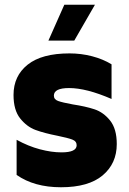

<svg xmlns="http://www.w3.org/2000/svg" viewBox="-20 -778 543 809"><path d="M50 -41V-189Q99 -162 148 -149Q197 -136 239 -136Q303 -136 303 -166Q303 -183 284.5 -190Q266 -197 222 -206Q166 -217 129.5 -230.5Q93 -244 65 -279Q37 -314 37 -378Q37 -458 96.5 -505.5Q156 -553 273 -553Q322 -553 368 -541Q414 -529 450 -507V-361Q344 -407 271 -407Q207 -407 207 -375Q207 -359 225 -352.5Q243 -346 287 -338Q340 -330 378 -317.5Q416 -305 444 -270Q472 -235 472 -171Q472 -89 412.5 -39Q353 11 237 11Q124 11 50 -41ZM251 -758H380L293 -607H184Z"/></svg>

Font: Chess Sans ExtraBold
Style: Regular
Weight: 800
Designer: Wolf Bōese
Foundry: Wolf Bōese
Version: Version 7.223